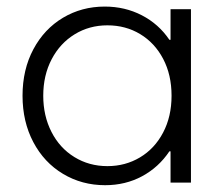

<svg xmlns="http://www.w3.org/2000/svg" viewBox="-20 -542 659 570"><path d="M486.3 -92.8H482.9Q451.2 -45.4 401.9 -18.8Q352.5 7.8 292 7.8Q223.1 7.8 167 -25.9Q110.8 -59.6 78.9 -120.1Q46.9 -180.7 46.9 -257.8Q46.9 -335.4 79.1 -395.8Q111.3 -456.1 167 -489.3Q222.7 -522.5 291 -522.5Q351.1 -522.5 401.1 -496.6Q451.2 -470.7 482.9 -423.8H486.3V-514.6H546.9V0H486.3ZM489.3 -257.8Q489.3 -319.8 464.4 -367.2Q439.5 -414.6 396.2 -440.7Q353 -466.8 298.8 -466.8Q245.1 -466.8 201.7 -440.2Q158.2 -413.6 133.3 -366Q108.4 -318.4 108.4 -257.8Q108.4 -198.2 132.8 -150.4Q157.2 -102.5 200.9 -75.7Q244.6 -48.8 298.8 -48.8Q352.1 -48.8 395.5 -74.7Q439 -100.6 464.1 -148.2Q489.3 -195.8 489.3 -257.8Z"/></svg>

Font: Reddit Sans Chocolate Light
Style: Regular
Weight: 300
Designer: Stephen Hutchings
Foundry: Reddit
Version: Version 1.013